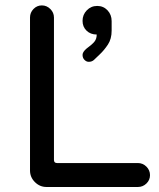

<svg xmlns="http://www.w3.org/2000/svg" viewBox="-20 -708 602 728"><path d="M93.8 -61.5V-641.6Q93.8 -660.2 106.9 -673.8Q120.1 -687.5 138.7 -687.5Q157.2 -687.5 170.9 -673.8Q184.6 -660.2 184.6 -641.6V-101.6Q184.6 -89.8 196.3 -89.8H502.9Q521.5 -89.8 535.2 -76.2Q548.8 -62.5 548.8 -43.9Q548.8 -25.4 535.2 -12.2Q521.5 1 502.9 1H156.2Q130.9 1 112.3 -17.6Q93.8 -36.1 93.8 -61.5ZM293 -500Q293 -510.7 307.6 -523.4Q329.1 -539.1 337.9 -549.8Q346.7 -560.5 346.7 -577.1Q323.2 -577.1 308.1 -591.8Q293 -606.4 293 -628.9Q293 -652.3 309.1 -668.9Q325.2 -685.5 348.6 -685.5Q372.1 -685.5 387.7 -668.9Q403.3 -652.3 403.3 -627.9V-591.8Q403.3 -560.5 389.2 -539.1Q375 -517.6 358.4 -502Q341.8 -486.3 335.9 -480.5Q328.1 -473.6 316.4 -473.6Q307.6 -473.6 300.3 -481Q293 -488.3 293 -500Z"/></svg>

Font: KTXP_ComRound
Style: Medium
Weight: 500
Version: Version 1.01;May 16, 2022;FontCreator 13.0.0.2683 64-bit